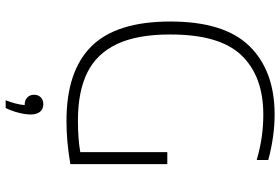

<svg xmlns="http://www.w3.org/2000/svg" viewBox="-180 -610 1015 696"><g transform="rotate(90 328.0 -261.5)"><path d="M574.5 -360V-8.5Q529 -1 493 2.2Q457 5.5 417.5 5.5Q237.5 5.5 147.8 -84.5Q58 -174.5 57.5 -369Q57 -566 146.5 -657.5Q236 -749 394.5 -749Q473.5 -749 559.5 -726V-684Q514.5 -697 474.8 -702.5Q435 -708 395 -708Q256 -708 180 -628.8Q104 -549.5 104.5 -369.5Q104.5 -251 139.2 -177.5Q174 -104 242.5 -70Q311 -36 416.5 -36Q483 -36 531 -44.5V-360ZM394.5 135.5Q394.5 154.5 388.2 179Q382 203.5 371 226H343Q358 187.5 360.5 157H358.5Q342.5 157 332.8 147.5Q323 138 323 123Q323 108 332.2 98.8Q341.5 89.5 357 89.5Q374.5 89.5 384.5 101.2Q394.5 113 394.5 135.5Z"/></g></svg>

Font: Encode Sans ExtraLight
Style: Regular
Weight: 275
Designer: Multiple Designers
Foundry: Impallari Type
Version: Version 2.000